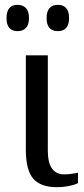

<svg xmlns="http://www.w3.org/2000/svg" viewBox="-20 -765 346 795"><path d="M87 -145V-536H178V-141Q178 -91 195.5 -67Q213 -43 245 -43Q270 -43 303 -50V-7Q291 0 266 5Q241 10 215 10Q148 10 117.5 -25.5Q87 -61 87 -145ZM7 -690Q7 -745 53 -745Q74 -745 87 -732Q100 -719 100 -690Q100 -662 87 -649Q74 -636 53 -636Q7 -636 7 -690ZM173 -690Q173 -745 220 -745Q241 -745 253.5 -732Q266 -719 266 -690Q266 -662 253.5 -649Q241 -636 220 -636Q173 -636 173 -690Z"/></svg>

Font: Noto Serif Narrow
Style: Regular
Weight: 400
Width: 4
Designer: Monotype Design Team
Foundry: Monotype Imaging Inc.
Version: Version 1.001